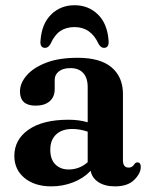

<svg xmlns="http://www.w3.org/2000/svg" viewBox="-20 -684 556 716"><path d="M33.5 -102.5Q33.5 -163.5 86.5 -200.5Q139.5 -237.5 235.5 -237.5Q275 -237.5 307 -228V-359.5Q307 -393.5 290.2 -411.8Q273.5 -430 243 -430Q214.5 -430 199.2 -417.5Q184 -405 184 -387V-351.5Q184 -322.5 165 -306.2Q146 -290 113 -290Q54.5 -290 54.5 -343Q54.5 -373.5 79 -402.2Q103.5 -431 151.2 -449.8Q199 -468.5 269.5 -468.5Q354.5 -468.5 396.5 -432.5Q438.5 -396.5 438.5 -333.5V-86Q438.5 -59 460 -59Q474 -59 481.5 -72.5Q486.5 -78.5 492 -78.5Q505 -78.5 505 -61.5Q505 -37.5 480.5 -13.2Q456 11 409 11Q371 11 347 -4.8Q323 -20.5 318 -47Q291.5 -19 252.8 -4Q214 11 171.5 11Q109.5 11 71.5 -20.2Q33.5 -51.5 33.5 -102.5ZM167.5 -125.5Q167.5 -89.5 186.5 -70.8Q205.5 -52 236 -52Q276 -52 307 -79V-193Q294 -197.5 279.8 -200.2Q265.5 -203 249.5 -203Q211 -203 189.2 -182.5Q167.5 -162 167.5 -125.5ZM258 -583Q227 -583 205.2 -568.5Q183.5 -554 168.5 -520.5Q160 -505.5 148.5 -505.5Q128.5 -505.5 131 -532Q135.5 -595.5 170.8 -630Q206 -664.5 258 -664.5Q310 -664.5 345.2 -630Q380.5 -595.5 385 -532Q387 -505.5 367.5 -505.5Q356 -505.5 347.5 -520.5Q319 -583 258 -583Z"/></svg>

Font: Fraunces 72pt S050 SemiBold
Style: Regular
Weight: 600
Version: Version 1.000; ttfautohint (v1.8.3)